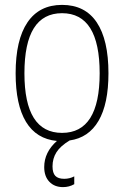

<svg xmlns="http://www.w3.org/2000/svg" viewBox="-20 -570 508 786"><path d="M238 196Q203 196 182 174Q161 152 161 114Q161 53 213 7Q129 -1 86.5 -71Q44 -141 44 -270Q44 -407 92.5 -478.5Q141 -550 234 -550Q328 -550 376 -478.5Q424 -407 424 -270Q424 -145 383.5 -75.5Q343 -6 265 5Q227 28 211 53.5Q195 79 195 111Q195 138 206.5 150Q218 162 243 162Q265 162 284 152V184Q263 196 238 196ZM234 -26Q388 -26 388 -270Q388 -516 234 -516Q80 -516 80 -270Q80 -26 234 -26Z"/></svg>

Font: Encode Sans Compressed
Style: Thin
Weight: 100
Designer: Pablo Impallari, Andres Torresi
Foundry: Pablo Impallari, Andres Torresi
Version: Version 1.000; ttfautohint (v1.00) -l 8 -r 50 -G 200 -x 14 -